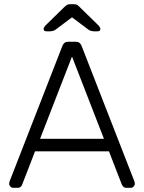

<svg xmlns="http://www.w3.org/2000/svg" viewBox="-20 -900 690 920"><path d="M44 0Q36 0 30 -6Q24 -12 24 -20Q24 -25 26 -31L279 -680Q283 -690 289.5 -695Q296 -700 308 -700H342Q354 -700 360.5 -695Q367 -690 371 -680L624 -31Q626 -25 626 -20Q626 -12 620 -6Q614 0 606 0H586Q576 0 571 -5.5Q566 -11 564 -15L502 -175H148L86 -15Q85 -11 79.5 -5.5Q74 0 64 0ZM172 -235H478L325 -629ZM203 -750Q189 -750 189 -761Q189 -769 201 -781L288 -866Q299 -877 306 -878.5Q313 -880 320 -880H330Q338 -880 345 -878.5Q352 -877 362 -866L449 -781Q461 -769 461 -761Q461 -750 447 -750H430Q424 -750 416.5 -752Q409 -754 405 -757L325 -817L245 -757Q241 -754 233.5 -752Q226 -750 220 -750Z"/></svg>

Font: Rubik Light Light
Style: Regular
Weight: 300
Version: Version 2.101